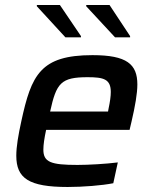

<svg xmlns="http://www.w3.org/2000/svg" viewBox="-20 -738 616 766"><path d="M127 -713 241 -589H303V-594L219 -718H127ZM324 -713 439 -589H499V-594L417 -718H324ZM250 8C311 8 387 2 432 -7L450 -90C402 -84 334 -80 289 -80C183 -80 153 -91 153 -141C153 -161 157 -187 164 -220H497L505 -254C519 -314 528 -365 528 -401C528 -482 486 -518 349 -518C141 -518 105 -439 65 -254C53 -199 45 -153 45 -117C45 -27 94 8 250 8ZM411 -293H180C205 -407 223 -430 330 -430C394 -430 422 -422 422 -371C422 -354 419 -332 413 -304Z"/></svg>

Font: Saira UNSAM Medium Italic
Style: Regular
Weight: 500
Italic angle: -12°
Designer: Hector Gatti with collaboration of the Omnibus-Type team
Foundry: Omnibus-Type
Version: Version 0.072;PS 000.072;hotconv 1.0.88;makeotf.lib2.5.64775